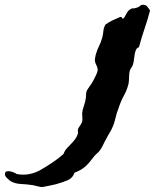

<svg xmlns="http://www.w3.org/2000/svg" viewBox="-301 -586 641 795"><path d="M320.3 -543Q309.6 -502 297.4 -466.8Q285.2 -431.6 274.4 -390.6Q265.6 -387.7 262.2 -379.9Q258.8 -372.1 256.8 -362.3Q254.9 -352.5 253.9 -341.3Q252.9 -330.1 250 -320.3Q248 -312.5 243.2 -306.2Q238.3 -299.8 236.3 -293Q233.4 -281.2 233.4 -267.1Q233.4 -252.9 231.4 -240.2Q225.6 -214.8 211.9 -189.9Q198.2 -165 189.5 -136.7Q181.6 -117.2 177.2 -97.2Q172.9 -77.1 165 -59.6Q160.2 -47.9 152.8 -36.1Q145.5 -24.4 138.7 -10.7Q131.8 1 126 13.7Q120.1 26.4 112.3 37.1Q107.4 43.9 99.1 50.8Q90.8 57.6 84 67.4Q68.4 88.9 52.2 103.5Q36.1 118.2 7.8 128.9Q0 151.4 -20.5 160.2Q-41 168.9 -69.3 176.8Q-82 179.7 -97.7 183.1Q-113.3 186.5 -126 188.5Q-134.8 188.5 -144.5 185.5Q-154.3 182.6 -165 180.7Q-191.4 176.8 -214.4 175.8Q-237.3 174.8 -255.9 165Q-262.7 160.2 -272.5 150.9Q-282.2 141.6 -280.3 131.8Q-279.3 125 -272.9 123.5Q-266.6 122.1 -258.8 123.5Q-251 125 -243.2 128.4Q-235.4 131.8 -231.4 134.8Q-203.1 139.6 -179.2 134.8Q-155.3 129.9 -135.7 119.1Q-108.4 103.5 -84.5 87.4Q-60.5 71.3 -38.1 51.8Q-33.2 38.1 -24.4 28.3Q-15.6 18.6 -6.3 9.3Q2.9 0 10.7 -10.7Q18.6 -21.5 22.5 -36.1Q18.6 -49.8 26.9 -60.5Q35.2 -71.3 39.1 -82Q41 -89.8 40 -98.1Q39.1 -106.4 39.1 -116.2Q40 -129.9 46.4 -147.5Q52.7 -165 54.7 -182.6Q55.7 -191.4 55.7 -198.2Q55.7 -205.1 58.6 -210.9Q63.5 -219.7 70.8 -229.5Q78.1 -239.3 84 -250Q89.8 -260.7 96.2 -273.9Q102.5 -287.1 103.5 -294.9Q103.5 -305.7 97.7 -316.9Q91.8 -328.1 91.8 -339.8Q92.8 -344.7 93.8 -351.6Q94.7 -358.4 96.7 -363.3Q101.6 -380.9 109.4 -396Q117.2 -411.1 122.1 -429.7Q126 -443.4 127 -457Q127.9 -470.7 135.7 -484.4Q149.4 -494.1 164.6 -501.5Q179.7 -508.8 196.3 -515.6Q202.1 -516.6 203.6 -513.2Q205.1 -509.8 208 -507.8Q215.8 -514.6 222.2 -528.8Q228.5 -543 242.2 -549.8Q245.1 -551.8 250 -551.3Q254.9 -550.8 259.8 -552.7Q273.4 -555.7 279.3 -562Q285.2 -568.4 297.9 -565.4Q305.7 -563.5 310.5 -556.2Q315.4 -548.8 320.3 -543Z"/></svg>

Font: Trade Winds
Style: Regular
Weight: 400
Designer: Squid
Foundry: Font Diner, Inc DBA Sideshow
Version: Version 1.000